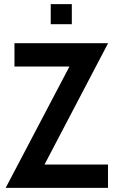

<svg xmlns="http://www.w3.org/2000/svg" viewBox="-20 -909 552 929"><path d="M7.5 0 337 -627 360 -587H50V-700H503L174.5 -73L151.5 -113H502.5V0ZM225.5 -792V-889H327.5V-792Z"/></svg>

Font: Cabin
Style: Bold
Weight: 700
Width: 4
Designer: Pablo Impallari
Foundry: Pablo Impallari. http://www.impallari.com Igino Marini. http://www.ikern.com
Version: Version 3.001